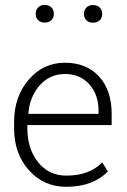

<svg xmlns="http://www.w3.org/2000/svg" viewBox="-20 -733 505 764"><path d="M372.1 -293Q372.1 -356.4 335.4 -397.5Q298.8 -438.5 238.8 -438.5Q178.7 -438.5 138.9 -394.5Q99.1 -350.6 92.8 -282.2L93.8 -279.8H372.1ZM243.7 10.3Q153.8 10.3 95 -55.7Q36.1 -121.6 36.1 -222.7V-247.1Q36.1 -348.6 94.2 -416Q152.3 -483.4 238.3 -483.4Q324.2 -483.4 374.3 -428.5Q424.3 -373.5 424.3 -280.3V-235.4H88.9V-222.7Q88.9 -140.6 131.6 -87.4Q174.3 -34.2 243.7 -34.2Q336.4 -34.2 386.7 -86.9L409.2 -50.8Q349.6 10.3 243.7 10.3ZM376.7 -652.3Q366.7 -642.6 350.1 -642.6Q333.5 -642.6 323.7 -652.3Q314 -662.1 314 -677.5Q314 -692.9 323.7 -702.9Q333.5 -712.9 350.3 -712.9Q367.2 -712.9 377 -702.9Q386.7 -692.9 386.7 -677.5Q386.7 -662.1 376.7 -652.3ZM194.3 -678Q194.3 -662.6 184.6 -652.8Q174.8 -643.1 158 -643.1Q141.1 -643.1 131.6 -652.8Q122.1 -662.6 122.1 -678Q122.1 -693.4 131.6 -703.4Q141.1 -713.4 158 -713.4Q174.8 -713.4 184.6 -703.4Q194.3 -693.4 194.3 -678Z"/></svg>

Font: Yantramanav Light
Style: Regular
Weight: 300
Version: Version 1.001;PS 1.0;hotconv 1.0.72;makeotf.lib2.5.5900; ttf